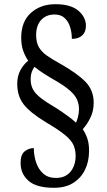

<svg xmlns="http://www.w3.org/2000/svg" viewBox="-20 -780 507 914"><path d="M237 114Q153 114 115.5 80.5Q78 47 78 -4Q78 -44 97.5 -59.5Q117 -75 141 -75Q141 -39 152 -6.5Q163 26 186 46.5Q209 67 246 67Q292 67 316 37Q340 7 340 -38Q340 -65 330.5 -88Q321 -111 290.5 -136.5Q260 -162 197 -199Q123 -244 92.5 -283.5Q62 -323 62 -381Q62 -418 77 -445.5Q92 -473 114 -491Q100 -512 90.5 -538Q81 -564 81 -601Q81 -677 127 -718.5Q173 -760 244 -760Q316 -760 352.5 -729.5Q389 -699 389 -657Q389 -628 371.5 -611.5Q354 -595 322 -595Q322 -624 314 -650.5Q306 -677 288 -694Q270 -711 240 -711Q200 -711 176 -685Q152 -659 152 -613Q152 -578 165 -555.5Q178 -533 203 -515.5Q228 -498 266 -477Q349 -430 387.5 -390Q426 -350 426 -291Q426 -252 410.5 -220Q395 -188 374 -165Q387 -146 395.5 -121.5Q404 -97 404 -62Q404 -12 385 27.5Q366 67 329 90.5Q292 114 237 114ZM342 -196Q347 -207 351.5 -224.5Q356 -242 356 -261Q356 -283 347.5 -304Q339 -325 315.5 -346.5Q292 -368 248 -394Q218 -411 192 -427.5Q166 -444 144 -462Q137 -453 131.5 -438Q126 -423 126 -402Q126 -375 137 -354.5Q148 -334 175 -313Q202 -292 250 -264Q281 -244 304.5 -226.5Q328 -209 342 -196Z"/></svg>

Font: Noto Serif Tamil Condensed Medium
Style: Italic
Weight: 500
Width: 3
Italic angle: -12°
Designer: Indian Type Foundry, Tom Grace, and the Monotype Design Team
Foundry: Monotype Imaging Inc.
Version: Version 2.003; ttfautohint (v1.8.4.7-5d5b)